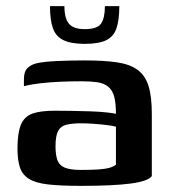

<svg xmlns="http://www.w3.org/2000/svg" viewBox="-20 -601 556 626"><path d="M245 5Q179 5 138 0.5Q97 -4 75 -17.5Q53 -31 45 -55Q37 -79 37 -116Q37 -167 48 -194Q59 -221 85.5 -230.5Q112 -240 157 -240Q182 -240 213.5 -239.5Q245 -239 275 -238Q305 -237 327.5 -234.5Q350 -232 358 -230Q358 -266 352 -287Q346 -308 332 -319Q318 -330 296.5 -333Q275 -336 245 -336Q211 -336 176.5 -334.5Q142 -333 111.5 -329.5Q81 -326 58 -320V-343Q58 -368 70 -379.5Q82 -391 101 -395Q123 -400 165.5 -402Q208 -404 256 -404Q318 -404 360 -398Q402 -392 427.5 -374Q453 -356 464 -321.5Q475 -287 475 -229V-27Q463 -10 405.5 -2.5Q348 5 245 5ZM244 -47Q278 -47 300.5 -48.5Q323 -50 337 -54Q351 -58 358 -64V-188Q348 -191 326.5 -193.5Q305 -196 283 -197.5Q261 -199 246 -199Q216 -199 197 -194.5Q178 -190 169.5 -174Q161 -158 161 -124Q161 -97 167 -79.5Q173 -62 191 -54.5Q209 -47 244 -47ZM256 -458Q212 -458 187 -470Q162 -482 152.5 -509Q143 -536 143 -581H190Q190 -541 205 -523.5Q220 -506 256 -506Q297 -506 309.5 -524Q322 -542 322 -581H369Q369 -535 359.5 -508Q350 -481 325.5 -469.5Q301 -458 256 -458Z"/></svg>

Font: Genos Thin SemiBold
Style: Regular
Weight: 600
Version: Version 1.010